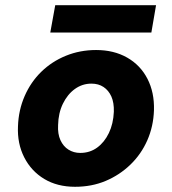

<svg xmlns="http://www.w3.org/2000/svg" viewBox="-20 -705 660 737"><path d="M268 12Q200 12 150 -18Q100 -48 73 -101Q46 -154 49 -220Q51 -282 74.5 -336Q98 -390 138.5 -429.5Q179 -469 233 -491Q287 -513 349 -513Q417 -513 468 -484Q519 -455 546 -402.5Q573 -350 571 -282Q569 -220 545.5 -166.5Q522 -113 480.5 -73Q439 -33 385.5 -10.5Q332 12 268 12ZM288 -118Q325 -118 353 -138.5Q381 -159 398 -194.5Q415 -230 417 -276Q418 -311 407.5 -334.5Q397 -358 377.5 -371Q358 -384 331 -384Q296 -384 267.5 -363.5Q239 -343 221.5 -307Q204 -271 203 -225Q201 -191 212 -167Q223 -143 243 -130.5Q263 -118 288 -118ZM173 -580 192 -685H579L561 -580Z"/></svg>

Font: DM Sans 17pt Black
Style: Italic
Weight: 900
Italic angle: -10°
Version: Version 4.004;gftools[0.9.30]